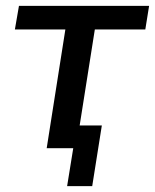

<svg xmlns="http://www.w3.org/2000/svg" viewBox="-20 -508 531 658"><path d="M210 130 231 0H140L204 -407H31L45 -488H491L478 -407H305L253 -78H329L296 130Z"/></svg>

Font: Nunito Sans 12pt SemiBold
Style: Italic
Weight: 600
Italic angle: -9°
Designer: Vernon Adams
Foundry: Vernon Adams
Version: Version 3.101;gftools[0.9.27]